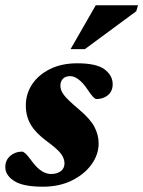

<svg xmlns="http://www.w3.org/2000/svg" viewBox="-30 -690 541 725"><path d="M53.5 -117.5Q58 -117.5 66 -110.5Q74 -103.5 92.5 -78.5Q111.5 -53.5 128.8 -43.2Q146 -33 163 -33Q185 -33 199.2 -43.5Q213.5 -54 213.5 -73Q213.5 -91 200.8 -108.8Q188 -126.5 146.5 -157Q105 -187.5 86.2 -219.2Q67.5 -251 67.5 -292Q67.5 -335.5 91.2 -371.5Q115 -407.5 158.8 -429.2Q202.5 -451 262 -451Q334.5 -451 365 -428Q395.5 -405 395.5 -372Q395.5 -346 378 -331Q360.5 -316 333.5 -316Q329.5 -316 321.8 -323.8Q314 -331.5 299.5 -353.5Q285 -375.5 268 -389Q251 -402.5 235 -402.5Q216.5 -402.5 207.2 -392.2Q198 -382 198 -366Q198 -349.5 211 -331.8Q224 -314 267.5 -277.5Q311 -241 326.8 -210.5Q342.5 -180 342.5 -148.5Q342.5 -106.5 315.5 -69Q288.5 -31.5 241 -8.2Q193.5 15 132 15Q56.5 15 23.2 -6.8Q-10 -28.5 -10 -59Q-10 -85 8.5 -101.2Q27 -117.5 53.5 -117.5ZM236.5 -504.5 331.5 -670H491L484.5 -647.5L290.5 -504.5Z"/></svg>

Font: Newsreader Text ExtraBold
Style: Italic
Weight: 800
Italic angle: -17°
Designer: Hugues Gentile
Foundry: Production Type
Version: Version 1.001